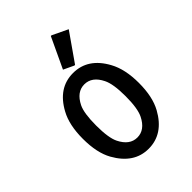

<svg xmlns="http://www.w3.org/2000/svg" viewBox="-220 -877 998 998"><g transform="rotate(-45 279.0 -378.0)"><path d="M190.9 -137.7Q223.1 -73.2 278.8 -73.2Q334.5 -73.2 366.7 -137.7Q387.2 -178.2 387.2 -268.6Q387.2 -358.9 366.7 -399.4Q335 -463.9 278.8 -463.9Q222.7 -463.9 190.4 -398.9Q170.9 -359.4 170.9 -268.6Q170.9 -177.7 190.9 -137.7ZM73.2 -268.6Q73.2 -370.1 108.4 -434.1Q169.4 -546.9 278.8 -546.9Q388.2 -546.9 449.2 -434.1Q484.9 -369.1 484.9 -268.6Q484.9 -166.5 449.7 -103Q387.7 9.8 278.8 9.8Q171.4 9.8 108.4 -103Q73.2 -166 73.2 -268.6ZM333.5 -764.6H338.4L424.3 -723.6L316.4 -569.3H311.5L254.4 -596.2Z"/></g></svg>

Font: Nova Oval
Style: Book
Weight: 400
Version: Version 2.000